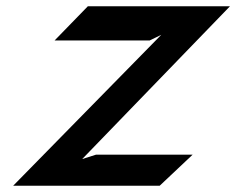

<svg xmlns="http://www.w3.org/2000/svg" viewBox="-20 -596 753 612"><path d="M22 -4H489L594 -103H286L242 -89L713 -576H260L154 -467H457L494 -485Z"/></svg>

Font: Charger EcoBold
Style: Obl
Weight: 1000
Designer: Jasper
Foundry: Cannot Into Space Fonts
Version: Version 1.1